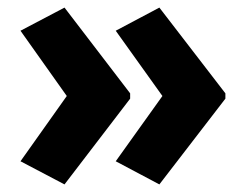

<svg xmlns="http://www.w3.org/2000/svg" viewBox="-20 -774 646 506"><path d="M574 -514 400 -288 285 -349 408 -521 285 -693 400 -754 574 -528ZM323 -514 150 -288 34 -349 156 -521 34 -693 150 -754 323 -528Z"/></svg>

Font: Noto Sans Khmer UI SemiCondensed ExtraBold
Style: Regular
Weight: 800
Width: 4
Designer: Danh Hong and the Monotype Design Team
Foundry: Monotype Imaging Inc.
Version: Version 2.002; ttfautohint (v1.8.4.7-5d5b)